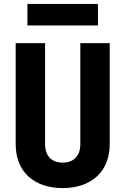

<svg xmlns="http://www.w3.org/2000/svg" viewBox="-20 -950 640 980"><path d="M120 -820H480V-930H120ZM300 10C448 10 540 -76 540 -214V-730H390V-215C390 -154 356 -120 300 -120C243 -120 210 -154 210 -215V-730H60V-214C60 -75 152 10 300 10Z"/></svg>

Font: JetBrains Mono ExtraBold
Style: Regular
Weight: 800
Monospace: yes
Designer: Philipp Nurullin, Konstantin Bulenkov
Foundry: JetBrains
Version: Version 2.305